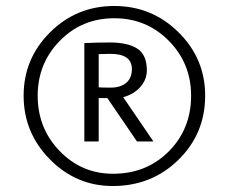

<svg xmlns="http://www.w3.org/2000/svg" viewBox="-20 -674 765 642"><path d="M666 -354Q666 -227 576.5 -139.5Q487 -52 357 -52Q235 -52 147 -141Q59 -230 59 -354Q59 -478 147.5 -566Q236 -654 362 -654Q488 -654 577 -566Q666 -478 666 -354ZM106 -354Q106 -245 179.5 -169Q253 -93 358 -93Q470 -93 544.5 -168Q619 -243 619 -354Q619 -462 544.5 -537.5Q470 -613 362 -613Q254 -613 180 -537.5Q106 -462 106 -354ZM262 -201V-530Q308 -532 347 -532Q407 -532 439 -511.5Q471 -491 471 -439Q471 -408 449.5 -383.5Q428 -359 392 -349L493 -201H438L339 -346H310V-201ZM349 -494Q342 -494 329 -493.5Q316 -493 310 -493V-382Q322 -381 350 -381Q383 -381 402 -397Q421 -413 421 -443Q421 -494 349 -494Z"/></svg>

Font: Quattrocento Sans
Style: Regular
Weight: 400
Designer: Pablo Impallari
Foundry: Pablo Impallari, Igino Marini, Brenda Gallo
Version: Version 2.000